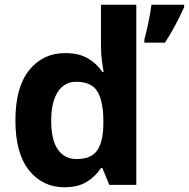

<svg xmlns="http://www.w3.org/2000/svg" viewBox="-20 -780 797 810"><path d="M251 10Q160 10 102.5 -61.5Q45 -133 45 -272Q45 -412 103 -484Q161 -556 255 -556Q314 -556 352 -533Q390 -510 412 -476H417Q414 -492 410 -522.5Q406 -553 406 -585V-760H555V0H441L412 -71H406Q384 -37 347 -13.5Q310 10 251 10ZM303 -109Q365 -109 390 -145.5Q415 -182 416 -255V-271Q416 -351 391.5 -393Q367 -435 301 -435Q252 -435 224 -392.5Q196 -350 196 -270Q196 -190 224 -149.5Q252 -109 303 -109ZM757 -750Q742 -717 722 -678.5Q702 -640 676 -600H589V-613Q597 -642 606 -685Q615 -728 619 -760H757Z"/></svg>

Font: Noto Sans Devanagari UI
Style: Bold
Weight: 700
Designer: Jelle Bosma - Monotype Design Team
Foundry: Monotype Imaging Inc.
Version: Version 2.004; ttfautohint (v1.8.4.7-5d5b)